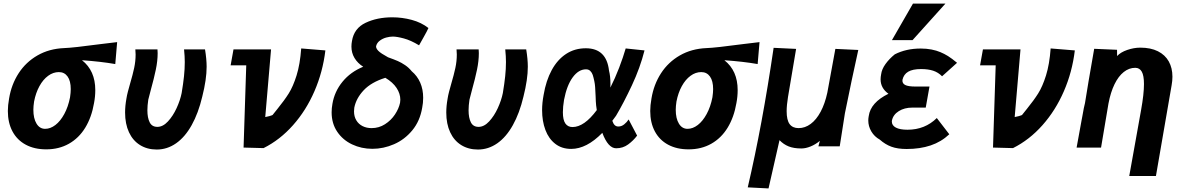

<svg xmlns="http://www.w3.org/2000/svg" viewBox="-20 -827 6640 1076"><path d="M24 -205Q24 -236.5 31 -275.5Q44 -354 84.5 -416.5Q125 -479 190.2 -516.5Q255.5 -554 339.5 -557.5Q388 -559 545 -580Q604.5 -587.5 636.5 -591L626 -468Q546.5 -482 439.5 -489.5Q514 -431 514 -322Q514 -286 507 -249.5Q493.5 -170 457.8 -111.5Q422 -53 366.2 -21.5Q310.5 10 239 10Q173 10 124.5 -16Q76 -42 50 -90.5Q24 -139 24 -205ZM372.5 -281.5Q376.5 -308.5 376.5 -327.5Q376.5 -373.5 358.8 -398.2Q341 -423 310 -423Q278 -423 249.8 -402.2Q221.5 -381.5 201 -344.2Q180.5 -307 171 -258Q167 -231.5 167 -212Q167 -163 184.8 -134Q202.5 -105 233 -105Q262.5 -105 290.5 -126.5Q318.5 -148 340.2 -188Q362 -228 372.5 -281.5Z M681 -196.5Q681 -233.5 688.5 -274.5Q691 -291.5 696.8 -313.8Q702.5 -336 709 -358Q724 -409 732 -446.5Q740 -484 740 -521.5Q740 -536 738.5 -550H862.5Q863.5 -536 863.5 -529Q863.5 -485.5 853.2 -436.5Q843 -387.5 825.5 -324.5Q813 -279 811 -268.5Q806 -236 806 -208.5Q806 -167 818.8 -141.5Q831.5 -116 862 -116Q893 -116 921.2 -146.5Q949.5 -177 969.8 -221.2Q990 -265.5 998 -305.5Q1007 -359.5 1011.2 -400Q1015.5 -440.5 1015.5 -479.5Q1015.5 -511 1011.5 -550H1129Q1138 -495 1138 -453Q1138 -382 1113.5 -285.5Q1091.5 -192.5 1054.2 -125.8Q1017 -59 967 -24Q917 11 858.5 11Q805 11 764.8 -14Q724.5 -39 702.8 -85.8Q681 -132.5 681 -196.5Z M1360 -461H1272.5L1288.5 -550H1499L1466.5 -171Q1469.5 -171 1489.5 -176.2Q1509.5 -181.5 1509.5 -185Q1526.5 -207 1535.5 -217.5Q1574 -265 1598.2 -303.5Q1622.5 -342 1642 -404.2Q1661.5 -466.5 1668 -555.5L1803.5 -544.5Q1789 -423.5 1742.2 -315.8Q1695.5 -208 1622.2 -125.5Q1549 -43 1457 3L1345 0Z M1838.5 -197.5Q1838.5 -220.5 1843 -245Q1854.5 -314 1899.5 -369Q1944.5 -424 2015.5 -453Q1984 -473 1966.8 -501.8Q1949.5 -530.5 1949.5 -566Q1949.5 -581.5 1952.5 -597Q1964 -668.5 2028.8 -699.2Q2093.5 -730 2178.5 -730Q2234 -730 2287.8 -715.5Q2341.5 -701 2381 -670Q2374.5 -654.5 2353.5 -617.5Q2336 -587 2328.5 -573Q2282.5 -601 2243.5 -611.5Q2204.5 -622 2181.5 -622Q2165 -622 2145 -616.8Q2125 -611.5 2108.5 -599.2Q2092 -587 2087.5 -567.5Q2087 -555.5 2100.5 -541.8Q2114 -528 2154.5 -506Q2189.5 -493.5 2209.5 -484.8Q2229.5 -476 2250.2 -462Q2271 -448 2287.5 -427.5Q2318.5 -401.5 2335 -363.8Q2351.5 -326 2351.5 -279Q2351.5 -250 2346 -223Q2333.5 -148.5 2290.5 -96.5Q2247.5 -44.5 2188.2 -18.8Q2129 7 2067 7Q2005.5 7 1953.2 -17.8Q1901 -42.5 1869.8 -88.8Q1838.5 -135 1838.5 -197.5ZM2222 -251Q2223.5 -259.5 2223.5 -268Q2223.5 -302 2202.5 -334Q2181.5 -366 2139.5 -391Q2061 -366.5 2018.5 -321.5Q1976 -276.5 1965.5 -223.5Q1964 -213 1964 -203Q1964 -174 1976.8 -152.8Q1989.5 -131.5 2012 -120.2Q2034.5 -109 2062.5 -109Q2103.5 -109 2137.5 -130.8Q2171.5 -152.5 2193.2 -185.2Q2215 -218 2222 -251Z M2481 -196.5Q2481 -233.5 2488.5 -274.5Q2491 -291.5 2496.8 -313.8Q2502.5 -336 2509 -358Q2524 -409 2532 -446.5Q2540 -484 2540 -521.5Q2540 -536 2538.5 -550H2662.5Q2663.5 -536 2663.5 -529Q2663.5 -485.5 2653.2 -436.5Q2643 -387.5 2625.5 -324.5Q2613 -279 2611 -268.5Q2606 -236 2606 -208.5Q2606 -167 2618.8 -141.5Q2631.5 -116 2662 -116Q2693 -116 2721.2 -146.5Q2749.5 -177 2769.8 -221.2Q2790 -265.5 2798 -305.5Q2807 -359.5 2811.2 -400Q2815.5 -440.5 2815.5 -479.5Q2815.5 -511 2811.5 -550H2929Q2938 -495 2938 -453Q2938 -382 2913.5 -285.5Q2891.5 -192.5 2854.2 -125.8Q2817 -59 2767 -24Q2717 11 2658.5 11Q2605 11 2564.8 -14Q2524.5 -39 2502.8 -85.8Q2481 -132.5 2481 -196.5Z M3018 -210Q3018 -250 3026.5 -295Q3040 -375.5 3072 -434.2Q3104 -493 3152.5 -524.8Q3201 -556.5 3263 -556.5Q3379 -556.5 3393 -431Q3401 -401 3401 -355.5L3400.5 -336Q3427 -388 3449.8 -447.5Q3472.5 -507 3486.5 -555.5L3592 -544.5Q3567.5 -447.5 3521.5 -349.2Q3475.5 -251 3432.5 -178.5L3411.5 -150Q3417 -133.5 3425 -125.8Q3433 -118 3445.5 -118Q3463 -118 3478 -130Q3493 -142 3503 -157.5L3550.5 -67Q3529.5 -39 3500.2 -17.5Q3471 4 3433 4Q3388 4 3355.5 -82.5Q3267.5 7.5 3181 7.5Q3128.5 7.5 3091.8 -21Q3055 -49.5 3036.5 -98.8Q3018 -148 3018 -210ZM3134.5 -198Q3134.5 -154.5 3148.5 -134.8Q3162.5 -115 3188.5 -115Q3254 -115 3324.5 -210Q3320 -237 3319 -259.5L3318 -286.5Q3316.5 -321.5 3315.2 -339.2Q3314 -357 3310.5 -373Q3306 -394 3301.8 -407Q3297.5 -420 3288.2 -429.2Q3279 -438.5 3264 -438.5Q3222.5 -438.5 3189.5 -393.5Q3156.5 -348.5 3141 -267.5Q3134.5 -228.5 3134.5 -198Z M3624 -205Q3624 -236.5 3631 -275.5Q3644 -354 3684.5 -416.5Q3725 -479 3790.2 -516.5Q3855.5 -554 3939.5 -557.5Q3988 -559 4145 -580Q4204.5 -587.5 4236.5 -591L4226 -468Q4146.5 -482 4039.5 -489.5Q4114 -431 4114 -322Q4114 -286 4107 -249.5Q4093.5 -170 4057.8 -111.5Q4022 -53 3966.2 -21.5Q3910.5 10 3839 10Q3773 10 3724.5 -16Q3676 -42 3650 -90.5Q3624 -139 3624 -205ZM3972.5 -281.5Q3976.5 -308.5 3976.5 -327.5Q3976.5 -373.5 3958.8 -398.2Q3941 -423 3910 -423Q3878 -423 3849.8 -402.2Q3821.5 -381.5 3801 -344.2Q3780.5 -307 3771 -258Q3767 -231.5 3767 -212Q3767 -163 3784.8 -134Q3802.5 -105 3833 -105Q3862.5 -105 3890.5 -126.5Q3918.5 -148 3940.2 -188Q3962 -228 3972.5 -281.5Z M4315.5 -559 4441.5 -553 4396 -283Q4388.5 -236.5 4388.5 -204Q4388.5 -154 4405.2 -131.5Q4422 -109 4455.5 -109Q4491.5 -109 4523.2 -132.5Q4555 -156 4579 -200.8Q4603 -245.5 4616.5 -308L4661.5 -553L4790 -547Q4776.5 -488.5 4753.2 -377.2Q4730 -266 4715 -192L4686 -7H4566.5L4574.5 -37.5Q4549.5 -17 4522.2 -6Q4495 5 4471 5Q4428.5 5 4399.8 -6.5Q4371 -18 4348.5 -41.5L4287 229L4170.5 223Q4252 -125 4315.5 -559Z M4910.5 -44.5Q4880 -61.5 4863 -90.5Q4846 -119.5 4846 -152Q4846 -163 4848.5 -176.5Q4859 -252.5 4959 -301.5Q4915 -333 4915 -382.5Q4915 -395.5 4918 -410.5Q4921.5 -439 4942.5 -468.2Q4963.5 -497.5 4994.5 -522.5Q5058 -555 5140 -555Q5172.5 -555 5200.5 -549.5Q5228.5 -544 5249.5 -535Q5271.5 -526 5292.8 -512.8Q5314 -499.5 5343.5 -475L5259.5 -399.5Q5238 -421.5 5209.5 -430.8Q5181 -440 5142 -440Q5095 -440 5069.8 -425.2Q5044.5 -410.5 5037.5 -379.5Q5035.5 -359.5 5052.8 -350.8Q5070 -342 5110 -342H5189L5168 -224H5093Q5048.5 -224 5017 -204.2Q4985.5 -184.5 4978.5 -151.5L4978 -146Q4978 -124 5000.5 -112Q5023 -100 5066 -100Q5163.5 -100 5230 -165.5L5300 -74.5Q5255 -32 5195.5 -12Q5136 8 5061 8Q5010 8 4975.5 -4.8Q4941 -17.5 4910.5 -44.5ZM4978.5 -602 5096.5 -807H5278.5L5094 -602Z M5560 -461H5472.5L5488.5 -550H5699L5666.5 -171Q5669.5 -171 5689.5 -176.2Q5709.5 -181.5 5709.5 -185Q5726.5 -207 5735.5 -217.5Q5774 -265 5798.2 -303.5Q5822.5 -342 5842 -404.2Q5861.5 -466.5 5868 -555.5L6003.5 -544.5Q5989 -423.5 5942.2 -315.8Q5895.5 -208 5822.2 -125.5Q5749 -43 5657 3L5545 0Z M6391 -356Q6391 -403.5 6378.8 -425.2Q6366.5 -447 6342 -447Q6307.5 -447 6277.8 -423.5Q6248 -400 6226 -355Q6204 -310 6192 -246.5L6150.5 0H6013.5L6042 -156.5L6045 -172Q6055 -230.5 6060.5 -249.5Q6075.5 -346 6112 -553.5L6240 -548L6240.5 -513Q6259.5 -534 6297 -547Q6334.5 -560 6370.5 -560Q6428.5 -560 6469 -539.8Q6509.5 -519.5 6530 -482.8Q6550.5 -446 6550.5 -397Q6550.5 -374.5 6546 -349.5L6458 159.5H6308.5L6375 -211.5Q6391 -300 6391 -356Z"/></svg>

Font: JuliaMono Black
Style: Italic
Weight: 900
Italic angle: -9°
Monospace: yes
Designer: cormullion
Foundry: corm
Version: Version 0.057; ttfautohint (v1.8.4)